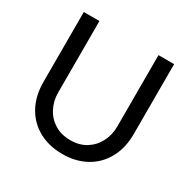

<svg xmlns="http://www.w3.org/2000/svg" viewBox="-158 -855 1018 1022"><g transform="rotate(30 350.5 -344.0)"><path d="M351 12Q270 12 207 -22Q144 -56 108.5 -120Q73 -184 73 -271V-700H169V-261Q169 -210 191 -167Q213 -124 254 -98.5Q295 -73 351 -73Q407 -73 447.5 -98.5Q488 -124 510 -167Q532 -210 532 -261V-700H628V-271Q628 -184 592.5 -120Q557 -56 494.5 -22Q432 12 351 12Z"/></g></svg>

Font: MuseoModerno
Style: Regular
Weight: 400
Designer: Pablo Cosgaya, Héctor Gatti, Marcela Romero, and the Authors of The MuseoModerno Project.
Foundry: Omnibus-Type Team
Version: Version 1.001